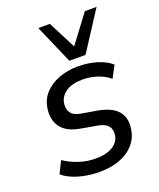

<svg xmlns="http://www.w3.org/2000/svg" viewBox="-141 -842 779 938"><g transform="rotate(-20 248.5 -372.5)"><path d="M214 9Q156 9 105.5 -6Q55 -21 25 -47L56 -110Q90 -87 131.5 -73Q173 -59 219 -59Q275 -59 307.5 -79.5Q340 -100 345 -133Q350 -164 333.5 -183Q317 -202 277 -208L203 -221Q129 -233 100 -272.5Q71 -312 80 -371Q87 -416 116 -447Q145 -478 190 -495Q235 -512 289 -512Q344 -512 389.5 -497.5Q435 -483 461 -459L428 -397Q402 -419 365.5 -431.5Q329 -444 289 -444Q233 -444 201.5 -422Q170 -400 165 -367Q160 -337 174 -316.5Q188 -296 225 -290L302 -277Q378 -264 408.5 -227.5Q439 -191 429 -133Q422 -89 393.5 -57Q365 -25 319 -8Q273 9 214 9ZM260 -552 172 -754H232L306 -610L414 -754H475L344 -552Z"/></g></svg>

Font: Mulish ExtraLight Medium
Style: Italic
Weight: 500
Italic angle: -9°
Version: Version 3.603